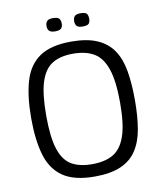

<svg xmlns="http://www.w3.org/2000/svg" viewBox="-89 -879 806 957"><g transform="rotate(-10 314.0 -400.0)"><path d="M51 -334Q51 -445 73.5 -521.5Q96 -598 153 -637Q210 -676 313 -676Q393 -676 444.5 -653.5Q496 -631 525 -588Q554 -545 565 -481Q576 -417 576 -334Q576 -251 565 -187.5Q554 -124 525 -80.5Q496 -37 444.5 -15Q393 7 313 7Q210 7 153 -32Q96 -71 73.5 -147Q51 -223 51 -334ZM127 -334Q127 -225 146.5 -164.5Q166 -104 206.5 -80Q247 -56 311 -56Q376 -56 417.5 -80Q459 -104 480 -164Q501 -224 501 -334Q501 -444 480 -505Q459 -566 417.5 -590.5Q376 -615 311 -615Q247 -615 206.5 -590Q166 -565 146.5 -504.5Q127 -444 127 -334ZM283 -773Q283 -757 275 -748.5Q267 -740 244 -740Q223 -740 214.5 -748.5Q206 -757 206 -773Q206 -790 214.5 -798.5Q223 -807 244 -807Q267 -807 275 -798.5Q283 -790 283 -773ZM422 -773Q422 -757 415 -748.5Q408 -740 384 -740Q362 -740 354 -748.5Q346 -757 346 -773Q346 -790 354 -798.5Q362 -807 384 -807Q408 -807 415 -798.5Q422 -790 422 -773Z"/></g></svg>

Font: Glory Thin
Style: Regular
Weight: 400
Version: Version 1.011